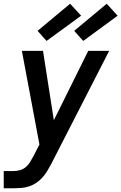

<svg xmlns="http://www.w3.org/2000/svg" viewBox="-21 -792 649 1027"><path d="M-1 215V123H50Q67 123 84.5 118.5Q102 114 116.5 102Q131 90 140 74.5Q149 59 158 43L190 -19L96 -520H209L267 -149L451 -520H563L253 85Q243 104 231.5 123Q220 142 205 158.5Q190 175 171.5 187Q153 199 132.5 205.5Q112 212 91.5 213.5Q71 215 50 215ZM424 -573 376 -627 550 -772 608 -708ZM228 -573 180 -627 354 -772 413 -708Z"/></svg>

Font: Iosevka SS04 Semibold Extended
Style: Italic
Weight: 600
Width: 7
Italic angle: -9°
Monospace: yes
Designer: Belleve Invis
Foundry: Belleve Invis
Version: Version 19.0.0; ttfautohint (v1.8.4)